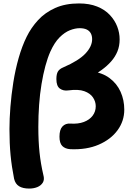

<svg xmlns="http://www.w3.org/2000/svg" viewBox="-20 -850 792 1117"><path d="M232 167Q240 195 229 212.5Q218 230 197 238.5Q176 247 150 247Q113 247 91 233.5Q69 220 62 190Q48 120 41.5 52.5Q35 -15 35 -99Q35 -158 40.5 -228Q46 -298 57.5 -371Q69 -444 88.5 -512.5Q108 -581 135 -636Q161 -689 201.5 -733Q242 -777 301 -803.5Q360 -830 440 -830Q500 -830 545 -812Q590 -794 619 -763Q648 -732 662 -695.5Q676 -659 676 -621Q676 -582 663 -550.5Q650 -519 626.5 -492.5Q603 -466 572 -443.5Q541 -421 506 -400L510 -435Q574 -428 617 -396Q660 -364 681.5 -316Q703 -268 703 -212Q703 -146 664 -92.5Q625 -39 554.5 -8.5Q484 22 389 18Q359 16 342.5 -0.5Q326 -17 326 -55Q326 -96 343.5 -114.5Q361 -133 389 -131Q435 -128 468 -140.5Q501 -153 519 -177Q537 -201 537 -232Q537 -259 521 -283Q505 -307 470.5 -319.5Q436 -332 377 -324Q349 -320 328.5 -334.5Q308 -349 308 -390Q308 -419 317 -434Q326 -449 348 -458Q438 -497 477 -538.5Q516 -580 516 -622Q516 -642 508 -656.5Q500 -671 484 -678.5Q468 -686 443 -686Q417 -686 386.5 -674Q356 -662 326.5 -632.5Q297 -603 273 -550Q257 -514 244 -466Q231 -418 221.5 -360.5Q212 -303 207.5 -240Q203 -177 203 -112Q203 -28 210 37.5Q217 103 232 167Z"/></svg>

Font: Playpen Sans Arabic
Style: Bold
Weight: 700
Version: Version 2.000